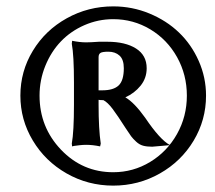

<svg xmlns="http://www.w3.org/2000/svg" viewBox="-20 -604 673 602"><path d="M43.9 -304.2Q43.9 -380.4 83 -444.8Q122.1 -509.3 189.2 -546.6Q256.3 -584 335 -584Q394.5 -584 448.2 -561.8Q502 -539.6 541 -502.2Q580.1 -464.8 603 -413.1Q626 -361.3 626 -304.2Q626 -228 587.2 -163.1Q548.3 -98.1 481.2 -60.1Q414.1 -22 335 -22Q255.9 -22 188.7 -60.3Q121.6 -98.6 82.8 -163.6Q43.9 -228.5 43.9 -304.2ZM335 -543.9Q287.6 -543.9 244.6 -525.1Q201.7 -506.3 170.9 -474.1Q140.1 -441.9 122.1 -397.5Q104 -353 104 -304.2Q104 -205.1 171.4 -134.5Q238.8 -64 335 -64Q397.5 -64 450.7 -96.2Q503.9 -128.4 534.9 -183.6Q565.9 -238.8 565.9 -304.2Q565.9 -369.6 535.2 -424.8Q504.4 -480 451.2 -512Q397.9 -543.9 335 -543.9ZM250 -149.9Q240.7 -149.9 229.7 -148.7Q218.8 -147.5 212.4 -146.5L206.1 -145L205.1 -153.8Q211.9 -190.9 211.9 -275.9V-345.2Q211.9 -430.7 205.1 -466.8L206.1 -476.1Q230 -471.2 250 -471.2Q263.7 -471.2 290 -473.1H316.9Q373 -473.1 406.5 -451.9Q439.9 -430.7 439.9 -390.1Q439.9 -358.9 420.7 -335.2Q401.4 -311.5 373 -298.8Q400.9 -282.7 435.1 -234.9Q481.4 -166 513.2 -148.9L457 -144Q440.4 -144 428.7 -147.2Q417 -150.4 407 -159.7Q397 -168.9 391.1 -176.8Q385.3 -184.6 374 -202.1Q348.1 -242.7 332.8 -262.9Q317.4 -283.2 304.2 -290Q293 -290 289.1 -291V-275.9Q289.1 -199.2 295.9 -153.8L293.9 -145Q271 -149.9 250 -149.9ZM368.2 -390.1Q368.2 -417.5 354.7 -429.7Q341.3 -441.9 319.8 -441.9Q300.8 -441.9 294.9 -438Q289.1 -434.1 289.1 -424.8V-320.8H300.8Q335.9 -320.8 352.1 -336.2Q368.2 -351.6 368.2 -390.1Z"/></svg>

Font: Linear Smooth
Style: Bold
Weight: 700
Designer: Philipp H. Poll, Flanker
Foundry: Philipp H. Poll, reworked by Flanker
Version: Version 1.061 | FøM Fix